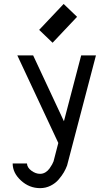

<svg xmlns="http://www.w3.org/2000/svg" viewBox="-20 -784 565 984"><path d="M249.5 -564.9 180.7 -630.9 306.2 -763.7 375 -697.8ZM118.2 53.7Q119.1 74.7 140.9 90.8Q162.6 106.9 185.5 106.9Q200.2 106.9 212.9 99.1Q225.6 91.3 234.1 79.1Q242.7 66.9 247.1 58.6Q251.5 50.3 254.4 43L278.8 -51.3L68.8 -500H149.9L307.6 -162.6L396 -500H471.7L323.7 64.5Q317.4 81.5 307.4 98.9Q297.4 116.2 280.8 135.7Q264.2 155.3 239.3 167.7Q214.4 180.2 185.5 180.2Q129.9 180.2 87.4 141.1Q44.9 102.1 44.9 53.7Z"/></svg>

Font: Anka/Coder Condensed
Style: Regular
Weight: 400
Width: 4
Monospace: yes
Version: Version 1.100